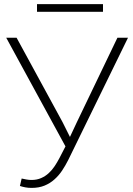

<svg xmlns="http://www.w3.org/2000/svg" viewBox="-20 -892 640 922"><path d="M75.7 1Q86.9 4.9 101.1 7.6Q115.2 10.3 132.3 10.3Q167 10.3 193.8 -0.7Q220.7 -11.7 241.2 -30.3Q262.2 -48.8 278.3 -73Q294.4 -97.2 307.6 -123.5L594.7 -710.9H543.9L348.6 -304.2L315.9 -234.4L279.8 -306.6L59.6 -710.9H9.8L294.4 -189L265.1 -132.3Q254.9 -112.8 242.4 -94Q230 -75.2 213.9 -60.5Q198.2 -45.9 177.7 -36.9Q157.2 -27.8 131.3 -27.8Q119.6 -27.8 107.2 -30Q94.7 -32.2 84 -34.7ZM474.6 -835.4V-872.1H157.7V-835.4Z"/></svg>

Font: Roboto Mono ExtraLight
Style: Regular
Weight: 250
Monospace: yes
Designer: Google
Version: Version 3.000